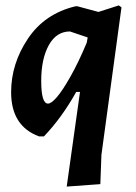

<svg xmlns="http://www.w3.org/2000/svg" viewBox="-20 -494 501 708"><path d="M265 -471 343 -450 418 -474 428 -467 354 77 350 185 226 194 275 -155H261Q208 -60 142 9H124Q21 -29 21 -154Q21 -259 83 -351.5Q145 -444 259 -471ZM132 -196Q132 -112 157 -112Q169 -112 189.5 -135.5Q210 -159 240 -212Q270 -265 300 -337L303 -354V-356L238 -378Q188 -378 160 -327.5Q132 -277 132 -196Z"/></svg>

Font: Alegreya Sans SC
Style: Bold Italic
Weight: 700
Italic angle: -7°
Designer: Juan Pablo del Peral
Foundry: Huerta Tipografica
Version: Version 2.007